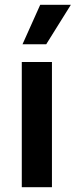

<svg xmlns="http://www.w3.org/2000/svg" viewBox="-20 -782 316 802"><path d="M71 0V-523H197V0ZM173 -597H74L148 -762H276Z"/></svg>

Font: Bricolage Grotesque 96pt ExtraBold SemiBold
Style: Regular
Weight: 600
Version: Version 1.001;gftools[0.9.33.dev8+g029e19f]